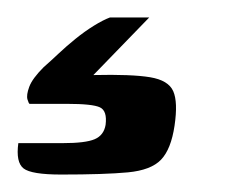

<svg xmlns="http://www.w3.org/2000/svg" viewBox="-64 -21 263 220"><path d="M6 179Q-28 179 -37 172Q-46 165 -43 143Q-40 143 -28 143Q-16 143 8 143Q34 143 44.5 138.5Q55 134 57 122Q59 106 50.5 102Q42 98 13 98H-30Q-31 98 -32.5 93Q-34 88 -30.5 78.5Q-27 69 -14 56Q-6 49 3 40.5Q12 32 22.5 23.5Q33 15 43.5 8.5Q54 2 62 -1H107L43 65Q87 64 108 67.5Q129 71 134.5 83.5Q140 96 136 123Q132 150 120.5 162Q109 174 82.5 176.5Q56 179 6 179Z"/></svg>

Font: Genos
Style: Bold Italic
Weight: 700
Italic angle: -8°
Version: Version 1.010